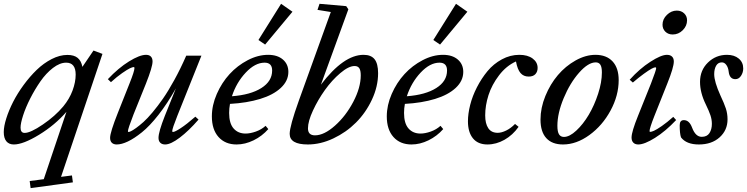

<svg xmlns="http://www.w3.org/2000/svg" viewBox="-27 -745 3912 1005"><path d="M45.4 11.2Q20 11.2 6.3 -5.4Q-7.3 -22 -7.3 -53.7Q-7.3 -83.5 5.9 -125.2Q19 -167 41.7 -211.7Q64.5 -256.3 96.9 -300.5Q129.4 -344.7 165.3 -379.4Q201.2 -414.1 243.4 -435.8Q285.6 -457.5 325.7 -457.5Q360.8 -457.5 379.6 -441.9Q398.4 -426.3 404.3 -395L462.4 -480.5L509.3 -462.9L292.5 180.7L349.6 173.3L354.5 209.5L133.3 239.7L128.4 202.6L202.1 192.9L320.8 -159.7Q260.7 -90.3 177.5 -39.6Q94.2 11.2 45.4 11.2ZM102.1 -49.3Q132.8 -49.3 197.3 -93.3Q261.7 -137.2 304.2 -188Q336.4 -227.1 352.8 -271.2Q369.1 -315.4 369.1 -354.5Q369.1 -417 319.3 -417Q286.1 -417 250 -389.2Q213.9 -361.3 184.6 -319.1Q155.3 -276.9 131.3 -229.7Q107.4 -182.6 94 -141.1Q80.6 -99.6 80.6 -76.7Q80.6 -49.3 102.1 -49.3Z M584 11.2Q567.4 11.2 558.3 2.2Q549.3 -6.8 549.3 -23.4Q549.3 -52.2 590.3 -155.3L651.4 -309.1Q676.8 -372.6 676.8 -388.7Q676.8 -394 673.3 -394Q667 -394 653.3 -387.7Q639.6 -381.3 612.3 -362.3Q585 -343.3 553.7 -314.9L537.6 -330.6Q592.8 -389.2 648.4 -423.6Q704.1 -458 737.3 -458Q753.9 -458 762.7 -449Q771.5 -439.9 771.5 -423.3Q771.5 -394.5 736.8 -307.1L671.9 -146Q642.6 -70.8 642.6 -57.6Q642.6 -54.2 646.5 -54.2Q649.9 -54.2 659.2 -58.6Q668.5 -63 685.8 -75.4Q703.1 -87.9 723.9 -106.4Q744.6 -125 771.5 -157Q798.3 -189 825.9 -228.5Q853.5 -268.1 885.7 -326.7Q918 -385.3 947.8 -453.6H1027.3L901.4 -139.2Q874.5 -71.8 874.5 -58.6Q874.5 -54.2 878.4 -54.2Q888.2 -54.2 918.9 -74.2Q949.7 -94.2 995.6 -134.3L1012.2 -119.1Q961.4 -60.5 914.1 -24.7Q866.7 11.2 837.4 11.2Q821.3 11.2 812 2.2Q802.7 -6.8 802.7 -23.4Q802.7 -54.7 835.9 -138.7L893.6 -282.2Q849.6 -204.1 803 -144.5Q756.3 -85 715.8 -52.5Q675.3 -20 642.3 -4.4Q609.4 11.2 584 11.2Z M1360.8 -511.7 1325.7 -535.6 1444.3 -725.1 1503.9 -683.6ZM1211.4 11.2Q1151.9 11.2 1116.9 -27.8Q1082 -66.9 1082 -135.7Q1082 -194.3 1107.9 -253.4Q1133.8 -312.5 1174.8 -357.2Q1215.8 -401.9 1269.5 -429.9Q1323.2 -458 1376.5 -458Q1425.3 -458 1453.9 -433.3Q1482.4 -408.7 1482.4 -368.7Q1482.4 -321.8 1442.9 -284.9Q1403.3 -248 1334.5 -227.1Q1265.6 -206.1 1176.8 -201.2Q1172.4 -177.7 1172.4 -153.8Q1172.4 -99.1 1195.8 -72.5Q1219.2 -45.9 1258.3 -45.9Q1282.7 -45.9 1312.3 -56.4Q1341.8 -66.9 1363.3 -86.4L1377.4 -69.3Q1344.7 -32.2 1300.3 -10.5Q1255.9 11.2 1211.4 11.2ZM1357.9 -417Q1308.1 -417 1259.3 -365Q1210.4 -313 1187 -241.2Q1284.7 -248.5 1341.1 -284.2Q1397.5 -319.8 1397.5 -376Q1397.5 -417 1357.9 -417Z M1584.5 11.2Q1489.3 11.2 1489.3 -44.4Q1489.3 -84.5 1537.1 -217.8L1704.6 -682.1L1634.8 -693.4L1645.5 -725.1L1785.2 -712.9L1796.4 -696.3L1652.8 -301.8Q1771.5 -458 1876 -458Q1915.5 -458 1933.8 -434.8Q1952.1 -411.6 1952.1 -361.8Q1952.1 -292.5 1919.9 -223.6Q1887.7 -154.8 1836.4 -103.5Q1785.2 -52.2 1718 -20.5Q1650.9 11.2 1584.5 11.2ZM1621.6 -36.6Q1669.4 -36.6 1726.3 -87.2Q1783.2 -137.7 1822.3 -212.2Q1861.3 -286.6 1861.3 -350.6Q1861.3 -376 1853.8 -387.7Q1846.2 -399.4 1829.1 -399.4Q1797.9 -399.4 1754.2 -362.3Q1710.4 -325.2 1673.8 -273.9Q1637.2 -222.7 1611.1 -166.3Q1585 -109.9 1585 -73.2Q1585 -36.6 1621.6 -36.6Z M2276.4 -511.7 2241.2 -535.6 2359.9 -725.1 2419.4 -683.6ZM2127 11.2Q2067.4 11.2 2032.5 -27.8Q1997.6 -66.9 1997.6 -135.7Q1997.6 -194.3 2023.4 -253.4Q2049.3 -312.5 2090.3 -357.2Q2131.3 -401.9 2185.1 -429.9Q2238.8 -458 2292 -458Q2340.8 -458 2369.4 -433.3Q2397.9 -408.7 2397.9 -368.7Q2397.9 -321.8 2358.4 -284.9Q2318.8 -248 2250 -227.1Q2181.2 -206.1 2092.3 -201.2Q2087.9 -177.7 2087.9 -153.8Q2087.9 -99.1 2111.3 -72.5Q2134.8 -45.9 2173.8 -45.9Q2198.2 -45.9 2227.8 -56.4Q2257.3 -66.9 2278.8 -86.4L2293 -69.3Q2260.3 -32.2 2215.8 -10.5Q2171.4 11.2 2127 11.2ZM2273.4 -417Q2223.6 -417 2174.8 -365Q2126 -313 2102.5 -241.2Q2200.2 -248.5 2256.6 -284.2Q2313 -319.8 2313 -376Q2313 -417 2273.4 -417Z M2524.4 11.2Q2474.6 11.2 2448.5 -21Q2422.4 -53.2 2422.4 -109.9Q2422.4 -149.4 2434.1 -195.8Q2445.8 -242.2 2469.5 -288.3Q2493.2 -334.5 2524.7 -372.6Q2556.2 -410.6 2599.9 -434.3Q2643.6 -458 2691.4 -458Q2734.9 -458 2761 -438.7Q2787.1 -419.4 2787.1 -389.6Q2787.1 -369.6 2775.4 -356.9Q2763.7 -344.2 2740.2 -344.2Q2713.4 -344.2 2697.5 -362.8Q2681.6 -381.3 2673.8 -423.3Q2623 -400.4 2585.2 -350.8Q2547.4 -301.3 2530 -247.1Q2512.7 -192.9 2512.7 -141.1Q2512.7 -98.1 2528.8 -74Q2544.9 -49.8 2578.1 -49.8Q2598.1 -49.8 2622.6 -61.8Q2647 -73.7 2668.9 -96.2L2687.5 -81.1Q2657.2 -38.1 2613.8 -13.4Q2570.3 11.2 2524.4 11.2Z M2919.9 11.2Q2862.8 11.2 2832.5 -22Q2802.2 -55.2 2802.2 -119.1Q2802.2 -180.2 2827.6 -242.4Q2853 -304.7 2893.1 -351.8Q2933.1 -398.9 2985.8 -428.5Q3038.6 -458 3089.8 -458Q3147.5 -458 3179.4 -423.6Q3211.4 -389.2 3211.4 -325.7Q3211.4 -245.1 3168.9 -166.5Q3126.5 -87.9 3058.3 -38.3Q2990.2 11.2 2919.9 11.2ZM2924.8 -28.3Q2954.1 -28.3 2989.7 -61.5Q3025.4 -94.7 3054.7 -144Q3084 -193.4 3103.8 -254.2Q3123.5 -314.9 3123.5 -365.7Q3123.5 -393.6 3115.7 -406Q3107.9 -418.5 3091.3 -418.5Q3051.8 -418.5 3004.2 -364.5Q2956.5 -310.5 2923.6 -231.4Q2890.6 -152.3 2890.6 -86.4Q2890.6 -55.2 2899.2 -41.7Q2907.7 -28.3 2924.8 -28.3Z M3494.1 -564.5Q3470.7 -564.5 3455.8 -579.1Q3440.9 -593.8 3440.9 -615.7Q3440.9 -645 3463.9 -667.2Q3486.8 -689.5 3515.6 -689.5Q3539.1 -689.5 3554.2 -675Q3569.3 -660.6 3569.3 -638.7Q3569.3 -609.4 3546.9 -586.9Q3524.4 -564.5 3494.1 -564.5ZM3314 11.2Q3297.4 11.2 3288.1 1.7Q3278.8 -7.8 3278.8 -24.9Q3278.8 -55.2 3313 -139.6L3380.4 -307.6Q3407.7 -377.9 3407.7 -388.7Q3407.7 -392.6 3402.8 -392.6Q3397.5 -392.6 3383.5 -385.3Q3369.6 -377.9 3343.3 -358.9Q3316.9 -339.8 3285.6 -313L3269 -327.6Q3320.8 -385.3 3377.2 -421.6Q3433.6 -458 3463.9 -458Q3481 -458 3490.5 -449Q3500 -439.9 3500 -423.3Q3500 -392.6 3466.3 -308.6L3398.4 -138.2Q3373 -73.7 3373 -58.6Q3373 -54.7 3376.5 -54.7Q3382.8 -54.7 3396.2 -60.5Q3409.7 -66.4 3437.3 -85.4Q3464.8 -104.5 3497.1 -133.3L3512.2 -116.7Q3457 -58.1 3401.6 -23.4Q3346.2 11.2 3314 11.2Z M3630.9 11.2Q3565.9 11.2 3537.6 -25.9Q3530.8 -45.9 3530.8 -89.4Q3530.8 -116.2 3552.7 -116.2Q3581.1 -116.2 3595.7 -76.7Q3613.8 -28.8 3646 -28.8Q3673.8 -28.8 3686.5 -48.3Q3699.2 -67.9 3699.2 -96.7Q3699.2 -119.1 3691.7 -141.6Q3684.1 -164.1 3667.5 -198.2Q3637.2 -259.8 3637.2 -316.4Q3637.2 -377.4 3678.7 -417.7Q3720.2 -458 3778.3 -458Q3816.4 -458 3839.8 -438.5Q3863.3 -418.9 3863.3 -386.7Q3863.3 -365.7 3851.8 -348.1Q3840.3 -330.6 3822.3 -330.6Q3791.5 -330.6 3787.1 -370.6Q3784.7 -391.6 3774.9 -405Q3765.1 -418.5 3751.5 -418.5Q3731.4 -418.5 3721.4 -400.9Q3711.4 -383.3 3711.4 -356.9Q3711.4 -317.4 3744.1 -245.1Q3763.7 -203.6 3772.5 -176.8Q3781.2 -149.9 3781.2 -120.1Q3781.2 -63.5 3739.7 -26.1Q3698.2 11.2 3630.9 11.2Z"/></svg>

Font: Elstob 8pt Medium
Style: Italic
Weight: 500
Italic angle: -20°
Designer: Peter S. Baker
Version: Version 1.015